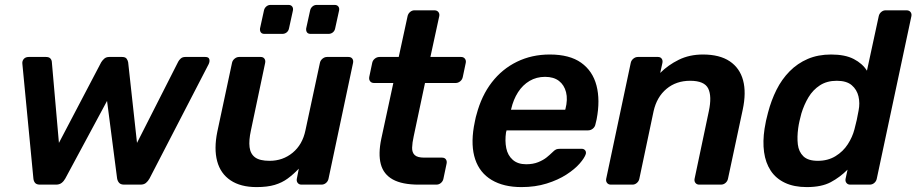

<svg xmlns="http://www.w3.org/2000/svg" viewBox="-20 -752 3733 782"><path d="M143 0Q129 0 123 -7Q117 -14 116 -25L71 -493Q70 -504 77 -512Q84 -520 97 -520H167Q179 -520 184.5 -514.5Q190 -509 191 -501L220 -170L392 -498Q396 -505 404 -512.5Q412 -520 425 -520H477Q491 -520 496 -512.5Q501 -505 502 -498L538 -170L706 -501Q709 -507 716 -513.5Q723 -520 735 -520H816Q830 -520 832.5 -511Q835 -502 830 -491L589 -25Q583 -14 574.5 -7Q566 0 552 0H486Q472 0 465.5 -7Q459 -14 457 -25L416 -341L246 -25Q240 -14 231 -7Q222 0 208 0Z M1025 10Q960 10 919 -17.5Q878 -45 864.5 -95.5Q851 -146 865 -215L925 -496Q927 -506 935.5 -513Q944 -520 954 -520H1042Q1052 -520 1057 -513Q1062 -506 1060 -496L1002 -221Q993 -180 996.5 -152.5Q1000 -125 1019 -111Q1038 -97 1078 -97Q1132 -97 1172 -130Q1212 -163 1224 -221L1283 -496Q1285 -506 1293.5 -513Q1302 -520 1312 -520H1399Q1410 -520 1415 -513Q1420 -506 1418 -496L1318 -24Q1316 -14 1308 -7Q1300 0 1289 0H1208Q1198 0 1192.5 -7Q1187 -14 1189 -24L1197 -65Q1175 -42 1152 -25Q1129 -8 1099 1Q1069 10 1025 10ZM1245 -614Q1235 -614 1230.5 -620Q1226 -626 1227 -636L1243 -709Q1245 -719 1252.5 -725.5Q1260 -732 1270 -732H1343Q1353 -732 1358 -725.5Q1363 -719 1361 -709L1345 -636Q1343 -626 1335.5 -620Q1328 -614 1318 -614ZM1057 -614Q1047 -614 1042.5 -620Q1038 -626 1039 -636L1055 -709Q1057 -719 1064.5 -725.5Q1072 -732 1082 -732H1155Q1165 -732 1170 -725.5Q1175 -719 1173 -709L1157 -636Q1155 -626 1147.5 -620Q1140 -614 1130 -614Z M1686 0Q1618 0 1580 -21Q1542 -42 1531 -83.5Q1520 -125 1533 -187L1582 -414H1503Q1493 -414 1487.5 -421Q1482 -428 1484 -439L1496 -496Q1498 -506 1506.5 -513Q1515 -520 1526 -520H1604L1640 -686Q1642 -696 1650 -703Q1658 -710 1668 -710H1749Q1760 -710 1765.5 -703Q1771 -696 1769 -686L1733 -520H1858Q1868 -520 1873.5 -513Q1879 -506 1877 -496L1865 -439Q1863 -428 1854.5 -421Q1846 -414 1836 -414H1711L1665 -197Q1659 -170 1658.5 -150.5Q1658 -131 1669 -120.5Q1680 -110 1708 -110H1780Q1791 -110 1796 -103Q1801 -96 1799 -86L1786 -24Q1784 -14 1776 -7Q1768 0 1757 0Z M2104 10Q2031 10 1982.5 -19Q1934 -48 1915.5 -103Q1897 -158 1910 -236Q1912 -246 1915 -261.5Q1918 -277 1921 -286Q1941 -362 1983 -416.5Q2025 -471 2085.5 -500.5Q2146 -530 2219 -530Q2300 -530 2347 -496.5Q2394 -463 2409.5 -403.5Q2425 -344 2410 -266L2405 -245Q2403 -235 2394.5 -228Q2386 -221 2375 -221H2043Q2043 -221 2042.5 -218Q2042 -215 2041 -213Q2036 -178 2042 -148.5Q2048 -119 2068.5 -101Q2089 -83 2123 -83Q2151 -83 2172 -91.5Q2193 -100 2206.5 -111Q2220 -122 2227 -129Q2239 -141 2245 -143.5Q2251 -146 2262 -146H2349Q2358 -146 2363 -140Q2368 -134 2366 -125Q2361 -109 2341 -86Q2321 -63 2287 -41Q2253 -19 2206.5 -4.5Q2160 10 2104 10ZM2061 -305H2282L2283 -308Q2293 -347 2285.5 -376.5Q2278 -406 2256.5 -422.5Q2235 -439 2200 -439Q2165 -439 2137 -422.5Q2109 -406 2090 -376.5Q2071 -347 2062 -308Z M2468 0Q2458 0 2452.5 -7Q2447 -14 2449 -24L2549 -496Q2551 -506 2559.5 -513Q2568 -520 2578 -520H2660Q2670 -520 2675 -513Q2680 -506 2678 -496L2669 -455Q2701 -487 2744.5 -508.5Q2788 -530 2843 -530Q2911 -530 2952 -502.5Q2993 -475 3006.5 -425Q3020 -375 3005 -305L2945 -24Q2943 -14 2935 -7Q2927 0 2916 0H2828Q2818 0 2812.5 -7Q2807 -14 2809 -24L2867 -299Q2880 -360 2864.5 -391.5Q2849 -423 2791 -423Q2734 -423 2694.5 -390Q2655 -357 2642 -299L2584 -24Q2582 -14 2574 -7Q2566 0 2556 0Z M3266 10Q3214 10 3177 -7.5Q3140 -25 3119 -57Q3098 -89 3092 -132.5Q3086 -176 3094 -228Q3097 -246 3100 -260.5Q3103 -275 3108 -293Q3121 -343 3142.5 -386Q3164 -429 3196 -461.5Q3228 -494 3270 -512Q3312 -530 3365 -530Q3422 -530 3457.5 -511.5Q3493 -493 3511 -464L3559 -686Q3561 -696 3569 -703Q3577 -710 3587 -710H3672Q3683 -710 3688.5 -703Q3694 -696 3692 -686L3551 -24Q3549 -14 3541 -7Q3533 0 3522 0H3443Q3433 0 3427.5 -7Q3422 -14 3424 -24L3432 -61Q3401 -30 3363.5 -10Q3326 10 3266 10ZM3311 -97Q3352 -97 3383 -116Q3414 -135 3433 -164.5Q3452 -194 3460 -225Q3465 -243 3469.5 -263.5Q3474 -284 3477 -302Q3483 -332 3476.5 -359.5Q3470 -387 3449 -405Q3428 -423 3388 -423Q3348 -423 3319.5 -404.5Q3291 -386 3273 -356Q3255 -326 3244 -290Q3240 -275 3236.5 -260Q3233 -245 3231 -230Q3226 -194 3229.5 -164Q3233 -134 3252 -115.5Q3271 -97 3311 -97Z"/></svg>

Font: Rubik Medium
Style: Italic
Weight: 500
Italic angle: -12°
Designer: Hubert and Fischer
Foundry: Hubert and Fischer
Version: Version 2.300;gftools[0.9.30]